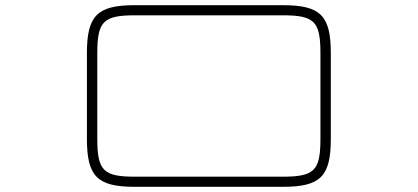

<svg xmlns="http://www.w3.org/2000/svg" viewBox="-20 -720 1610 740"><path d="M1070.5 -700H499.5C355 -700 315 -660 315 -515.5V-184.5C315 -40 355 0 499.5 0H1070.5C1215 0 1255 -40 1255 -184.5V-515.5C1255 -660 1215 -700 1070.5 -700ZM355 -184.5V-515.5C355 -637.5 378.5 -661 500.5 -661H1069.5C1191.5 -661 1215 -637.5 1215 -515.5V-184.5C1215 -62.5 1191.5 -39 1069.5 -39H500.5C378.5 -39 355 -62.5 355 -184.5Z"/></svg>

Font: Melete UltraLight
Style: Regular
Weight: 200
Width: 6
Designer: Sora Sagano
Foundry: DOT COLON
Version: Version 0.200;FEAKit 1.0